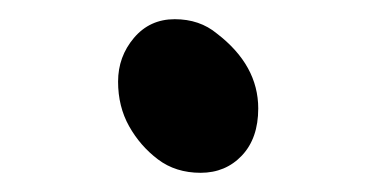

<svg xmlns="http://www.w3.org/2000/svg" viewBox="-20 -467 390 200"><path d="M249 -354Q249 -323 232 -305Q215 -287 189 -287Q163 -287 144.5 -301Q126 -315 114.5 -335.5Q103 -356 103 -382Q103 -408 119.5 -427.5Q136 -447 162 -447Q188 -447 206 -432Q249 -399 249 -354Z"/></svg>

Font: LXGW WenKai TC Light
Style: Regular
Weight: 300
Designer: LXGW / Fontworks Inc.
Foundry: LXGW / Fontworks Inc.
Version: Version 1.330